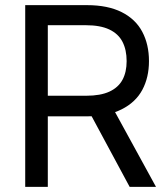

<svg xmlns="http://www.w3.org/2000/svg" viewBox="-20 -727 648 747"><path d="M78.1 -707H318.4Q399.4 -707 453.6 -679.7Q507.8 -652.3 533.7 -603Q559.6 -553.7 559.6 -489.3Q559.6 -425.8 533.7 -377.4Q507.8 -329.1 453.6 -301.8Q399.4 -274.4 319.3 -274.4H126V-354.5H315.4Q371.1 -354.5 405.8 -370.6Q440.4 -386.7 456.5 -416.5Q472.7 -446.3 472.7 -489.3Q472.7 -533.2 456.5 -564.5Q440.4 -595.7 405.3 -612.3Q370.1 -628.9 314.5 -628.9H166V0H78.1ZM586.9 0H484.4L313.5 -317.4H413.1Z"/></svg>

Font: WEMIX Pretendard Variable
Style: Regular
Weight: 400
Designer: Base glyphs from Inter by Rasmus Andersson; Hangeul glyphs from Noto Sans CJK(Source Han Sans) by Jang Soo-young and Kan
Foundry: Kil Hyung-jin
Version: Version 1.000;Glyphs 3.2 (3208)